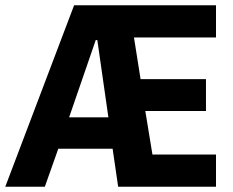

<svg xmlns="http://www.w3.org/2000/svg" viewBox="-35 -708 883 728"><path d="M-15 0 246 -688H784V-566H473L498 -408H746V-287H516L543 -122H784V0H413L392 -144H186L135 0ZM227 -263H376L334 -556H328Z"/></svg>

Font: Saira SemiCondensed
Style: Bold
Weight: 700
Width: 4
Designer: Hector Gatti with collaboration of the Omnibus-Type team
Foundry: Omnibus-Type
Version: Version 1.101